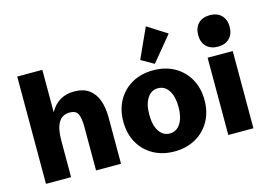

<svg xmlns="http://www.w3.org/2000/svg" viewBox="-108 -1043 1761 1266"><g transform="rotate(-15 773.0 -410.0)"><path d="M64.9 0V-732.4H236.3V-442.9Q262.2 -490.2 303.2 -515.4Q344.2 -540.5 400.9 -540.5Q463.9 -540.5 502.9 -511.5Q542 -482.4 559.6 -431.9Q577.1 -381.3 577.1 -316.9V0H406.7V-295.9Q406.7 -359.4 392.6 -386.7Q378.4 -414.1 337.9 -414.1Q285.6 -414.1 261 -372.8Q236.3 -331.5 236.3 -248.5V0Z M940.4 13.2Q858.4 13.2 795.9 -22Q733.4 -57.1 698.5 -119.6Q663.6 -182.1 663.6 -263.7Q663.6 -345.7 698.5 -408Q733.4 -470.2 795.9 -505.4Q858.4 -540.5 940.4 -540.5Q1022.5 -540.5 1085 -505.4Q1147.5 -470.2 1182.6 -408Q1217.8 -345.7 1217.8 -263.7Q1217.8 -181.6 1182.6 -119.4Q1147.5 -57.1 1084.7 -22Q1022 13.2 940.4 13.2ZM940.4 -109.4Q986.8 -109.4 1013.7 -150.9Q1040.5 -192.4 1040.5 -263.7Q1040.5 -335 1013.7 -376.5Q986.8 -418 940.4 -418Q894.5 -418 867.7 -376.5Q840.8 -335 840.8 -263.7Q840.8 -192.4 867.7 -150.9Q894.5 -109.4 940.4 -109.4ZM963.4 -578.6 876.5 -627.9 969.7 -833 1103 -748Z M1309.6 0V-527.3H1481V0ZM1395.5 -580.1Q1345.7 -580.1 1316.9 -608.9Q1288.1 -637.7 1288.1 -687.5Q1288.1 -737.3 1316.9 -766.1Q1345.7 -794.9 1395.5 -794.9Q1445.3 -794.9 1474.1 -766.1Q1502.9 -737.3 1502.9 -687.5Q1502.9 -637.7 1474.1 -608.9Q1445.3 -580.1 1395.5 -580.1Z"/></g></svg>

Font: Schibsted Grotesk ExtraBold
Style: Regular
Weight: 800
Designer: Bakken & Baeck AS, Henrik Kongsvoll
Foundry: Schibsted ASA
Version: Version 1.100; ttfautohint (v1.8.4.7-5d5b);gftools[0.9.25]